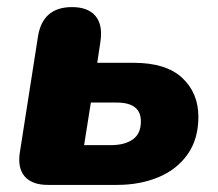

<svg xmlns="http://www.w3.org/2000/svg" viewBox="-20 -521 613 541"><path d="M115 0Q70 0 49.5 -24Q29 -48 36 -92L87 -418Q100 -501 183 -501Q228 -501 249 -476Q270 -451 263 -404L254 -344H357Q448 -344 493.5 -301.5Q539 -259 539 -192Q539 -129 508.5 -86Q478 -43 426 -21.5Q374 0 310 0ZM217 -112H292Q331 -112 354 -128Q377 -144 377 -179Q377 -232 309 -232H236Z"/></svg>

Font: Nunito Black
Style: Italic
Weight: 900
Italic angle: -9°
Designer: Vernon Adams
Foundry: Vernon Adams
Version: Version 3.601; ttfautohint (v1.8.2.53-6de2)